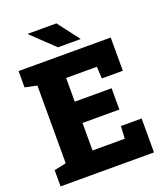

<svg xmlns="http://www.w3.org/2000/svg" viewBox="-160 -1004 958 1112"><g transform="rotate(-20 319.5 -448.0)"><path d="M19.5 0V-100.1L93.3 -115.7V-594.7L19.5 -610.4V-710.9H587.4V-505.9H458L454.1 -579.1H264.6V-433.1H491.7V-301.8H264.6V-132.3H463.4L467.3 -209H595.2V0ZM421.4 -762.2H418H280.8L144 -892.6L145 -895.5H319.8Z"/></g></svg>

Font: Roboto Slab LO Black
Style: Regular
Weight: 900
Designer: Google
Version: Version 2.000